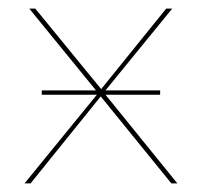

<svg xmlns="http://www.w3.org/2000/svg" viewBox="-20 -426 468 446"><path d="M392 0H378L214 -202L51 0H37L205 -206H77V-216H203L48 -406H62L215 -219L366 -406H380L225 -216H352V-206H225Z"/></svg>

Font: Ysabeau Infant Hairline
Style: Regular
Weight: 100
Designer: Christian Thalmann (Catharsis Fonts)
Version: Version 0.003